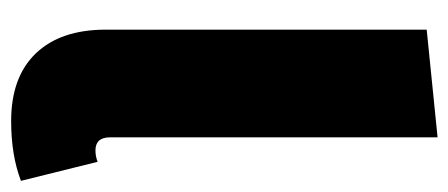

<svg xmlns="http://www.w3.org/2000/svg" viewBox="-256 -548 824 353"><g transform="rotate(90 156.5 -372.0)"><path d="M35 -154V-744L233 -764V-162Q233 -135 257 -135Q268 -135 278 -139L313 2Q266 20 203 20Q122 20 78.5 -25.5Q35 -71 35 -154Z"/></g></svg>

Font: FiraGO Heavy
Style: Regular
Weight: 900
Designer: bBox Type
Foundry: bBox Type GmbH
Version: Version 1.001